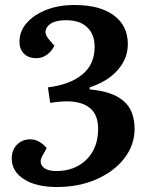

<svg xmlns="http://www.w3.org/2000/svg" viewBox="-20 -735 593 769"><path d="M492 -558Q492 -501 452 -455Q412 -409 339 -385V-377Q430 -369 474.5 -331Q519 -293 519 -219Q519 -154 478 -101Q437 -48 366.5 -17Q296 14 208 14Q124 14 75.5 -17.5Q27 -49 27 -100Q27 -134 48 -155.5Q69 -177 101 -177Q120 -177 137 -167.5Q154 -158 167 -142L151 -113Q135 -86 150.5 -68Q166 -50 206 -50Q280 -50 326.5 -96Q373 -142 373 -219Q373 -276 340 -302.5Q307 -329 249 -329Q217 -329 181 -323L172 -385Q260 -396 309.5 -436.5Q359 -477 359 -547Q359 -597 329.5 -625.5Q300 -654 245 -654Q191 -654 171 -629.5Q151 -605 177 -576L198 -552Q186 -528 167 -515Q148 -502 126 -502Q94 -502 76 -520Q58 -538 58 -568Q58 -610 87 -643Q116 -676 165.5 -695.5Q215 -715 278 -715Q380 -715 436 -673.5Q492 -632 492 -558Z"/></svg>

Font: Literata 12pt SemiBold
Style: Italic
Weight: 600
Italic angle: -2°
Designer: Latin by Veronika Burian and Jose Scaglione. Greek by Irene Vlachou. Cyrillic by Vera Evstafieva
Foundry: TypeTogether
Version: Version 3.002